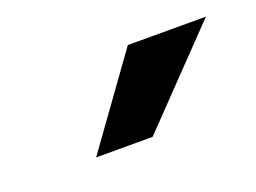

<svg xmlns="http://www.w3.org/2000/svg" viewBox="-41 -811 386 290"><g transform="rotate(-20 152.0 -666.5)"><path d="M75.2 -595.2 178.2 -738.3H303.7L166 -595.2Z"/></g></svg>

Font: Inter Display SemiBold
Style: Italic
Weight: 600
Italic angle: -9.39999°
Designer: Rasmus Andersson
Foundry: rsms
Version: Version 4.000;git-a52131595